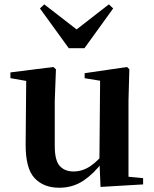

<svg xmlns="http://www.w3.org/2000/svg" viewBox="-20 -857 718 893"><path d="M255.7 16.2Q182.1 16.2 140.2 -29.3Q98.3 -74.7 99.3 -187.9L102 -497.7L132 -475.4L28.4 -493.5V-520.2L228 -545.4L240.2 -534.8L234.7 -388.7V-177.8Q234.7 -111 257.7 -85.3Q280.7 -59.5 321.8 -59.5Q364.7 -59.5 402.5 -85.8Q440.3 -112.1 469.6 -153.8L503.2 -103H456Q418.4 -51 368.8 -17.4Q319.2 16.2 255.7 16.2ZM447.6 12.4 442.4 -109.4V-111.9L445.6 -481.6L373.7 -493.2V-516.6L570.9 -545.4L581.6 -534.8L577.6 -388.7V-35L645.6 -28.5V0.7ZM185.9 -836.7 373 -691.7H299.7L486.3 -836.7L506.4 -817.8L372.7 -632.7H299.9L165.8 -817.8Z"/></svg>

Font: Source Han Serif JP VF
Style: Regular
Weight: 250
Designer: Ryoko NISHIZUKA 西塚涼子 (kana & ideographs); Frank Grießhammer (Latin, Greek & Cyrillic); Wenlong ZHANG 张文龙 (bopomofo); San
Foundry: Adobe
Version: Version 2.001;hotconv 1.1.0;makeotfexe 2.6.0